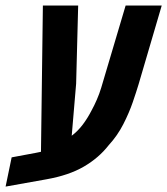

<svg xmlns="http://www.w3.org/2000/svg" viewBox="-58 -650 608 699"><path d="M-37.6 29.3 -15.6 -77.1 71.3 -93.3Q87.9 -96.7 103.3 -99.9Q118.7 -103 139.6 -106L90.3 -30.3L98.1 -629.9H226.6L219.2 -345.7L203.1 -155.8Q225.6 -172.9 243.4 -196.5Q261.2 -220.2 275.4 -248Q285.2 -265.6 294.4 -286.9Q303.7 -308.1 310.5 -330.6L399.4 -629.9H530.8L446.3 -342.3Q438.5 -316.4 425.3 -277.8Q412.1 -239.3 390.9 -197.8Q369.6 -156.2 337.9 -121.6Q301.8 -75.2 247.3 -43.5Q192.9 -11.7 110.4 2.9Z"/></svg>

Font: Open Sans Condensed
Style: Italic
Weight: 400
Width: 3
Italic angle: -12°
Designer: Monotype Design Team
Foundry: Monotype Imaging Inc.
Version: Version 3.000